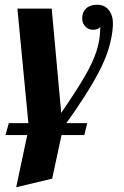

<svg xmlns="http://www.w3.org/2000/svg" viewBox="-20 -536 520 806"><path d="M454 -429Q449 -340 399.5 -242.5Q350 -145 245 0L199 214L48 250L101 0L53 -500H197L237 -62Q302 -157 336.5 -216.5Q371 -276 386 -324Q401 -372 401 -423Q392 -411 370 -411Q352 -411 338.5 -424.5Q325 -438 325 -459Q325 -485 341.5 -500.5Q358 -516 388 -516Q421 -516 438.5 -491.5Q456 -467 454 -429ZM17 -19H346L334 31H3Z"/></svg>

Font: Lobster
Style: Regular
Weight: 400
Designer: Impallari Type
Foundry: Impallari Type
Version: Version 2.100